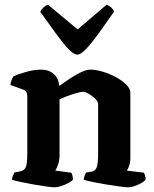

<svg xmlns="http://www.w3.org/2000/svg" viewBox="-20 -796 654 816"><path d="M212 0Q201 0 176.5 -3.5Q152 -7 123 -12Q94 -17 68.5 -22.5Q43 -28 31 -32Q31 -40 34.5 -48.5Q38 -57 41 -63L67 -68Q83 -71 89.5 -85.5Q96 -100 96 -146V-388Q96 -409 79 -415L24 -435Q28 -460 38 -472Q55 -480 89.5 -490Q124 -500 155 -500Q188 -500 208.5 -481.5Q229 -463 232 -431Q250 -444 274 -460Q298 -476 322 -488Q346 -500 364 -500Q387 -500 416 -491.5Q445 -483 472 -468.5Q499 -454 516.5 -436.5Q534 -419 534 -402V-127Q534 -106 529 -91.5Q524 -77 519 -71L592 -62Q594 -58 596.5 -50Q599 -42 599 -33Q590 -21 565.5 -10.5Q541 0 524 0Q514 0 488 -3.5Q462 -7 431.5 -12Q401 -17 374.5 -22.5Q348 -28 336 -32Q336 -40 339.5 -49Q343 -58 346 -63L368 -66Q383 -68 390 -82.5Q397 -97 397 -146V-353Q397 -364 384.5 -376.5Q372 -389 357 -397.5Q342 -406 334 -406Q324 -406 303.5 -400Q283 -394 263 -386.5Q243 -379 233 -374V-135Q233 -115 227 -97.5Q221 -80 215 -71L283 -62Q285 -59 287.5 -50.5Q290 -42 290 -33Q284 -25 269.5 -17.5Q255 -10 239 -5Q223 0 212 0ZM309 -564Q293 -564 270 -588.5Q247 -613 217 -654.5Q187 -696 151 -746Q155 -755 164.5 -764Q174 -773 184 -776L310 -671L433 -776Q455 -768 465 -747Q429 -695 399 -653.5Q369 -612 346 -588Q323 -564 309 -564Z"/></svg>

Font: Texturina
Style: Bold
Weight: 700
Designer: Guillermo Torres Carreño
Foundry: Omnibus-Type
Version: Version 1.002; ttfautohint (v1.8.3)